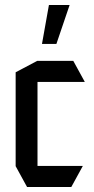

<svg xmlns="http://www.w3.org/2000/svg" viewBox="-20 -753 378 773"><path d="M89 0 43 -84V-85H313V-84L267 0ZM43 -85V-462L130 -508H131V-85ZM131 -423V-508H275L321 -424V-423ZM149 -576 177 -733H260V-732L207 -576Z"/></svg>

Font: Foldit
Style: Regular
Weight: 400
Version: Version 1.003